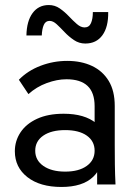

<svg xmlns="http://www.w3.org/2000/svg" viewBox="-20 -733 546 763"><path d="M366 0V-182L356 -209V-311Q356 -365 328 -391.5Q300 -418 244 -418Q207 -418 166 -403Q125 -388 93 -359L55 -416Q90 -452 141 -471.5Q192 -491 247 -491Q303 -491 345.5 -471Q388 -451 412 -411.5Q436 -372 436 -312V-158Q436 -118 436.5 -79Q437 -40 439 0ZM224 10Q139 10 89 -29Q39 -68 39 -132Q39 -173 61.5 -207Q84 -241 127.5 -261Q171 -281 233 -281Q316 -281 362 -243.5Q408 -206 408 -144H392Q392 -70 350 -30Q308 10 224 10ZM239 -51Q293 -51 324.5 -73.5Q356 -96 356 -134Q356 -172 325 -194Q294 -216 239 -216Q184 -216 152 -194Q120 -172 120 -134Q120 -96 152.5 -73.5Q185 -51 239 -51ZM319 -560Q294 -560 273.5 -574Q253 -588 236.5 -605.5Q220 -623 205.5 -636.5Q191 -650 177 -650Q161 -650 154 -634Q147 -618 146 -592H85Q86 -649 109.5 -681Q133 -713 174 -713Q198 -713 217.5 -699.5Q237 -686 253.5 -668.5Q270 -651 285.5 -637.5Q301 -624 316 -624Q334 -624 341.5 -641Q349 -658 349 -685H410Q411 -626 387 -593Q363 -560 319 -560Z"/></svg>

Font: SUSE
Style: Regular
Weight: 400
Designer: Rene Bieder
Foundry: SUSE
Version: Version 1.000